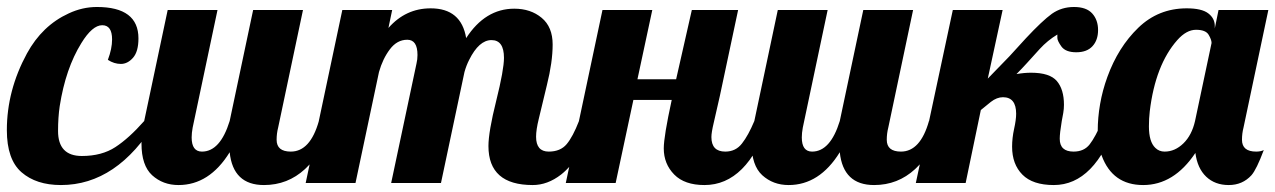

<svg xmlns="http://www.w3.org/2000/svg" viewBox="-33 -529 3686 555"><path d="M247.1 -508.8Q367.2 -508.8 367.2 -418Q367.2 -379.9 351.6 -362.1Q335.9 -344.2 316.4 -344.2Q296.9 -344.2 278.8 -356Q291 -388.2 291 -415Q291 -456.1 262.5 -456.1Q233.9 -456.1 202.1 -404.3Q156.7 -331.1 139.6 -222.2Q134.8 -189.5 134.8 -150.4Q134.8 -78.1 203.6 -78.1Q261.2 -78.1 300.5 -103.8Q339.8 -129.4 383.8 -179.2H418Q305.7 5.9 143.1 5.9Q71.8 5.9 29.3 -31Q-13.2 -67.9 -13.2 -152.8Q-13.2 -267.6 44.9 -374.5Q88.9 -455.1 165.5 -490.2Q205.1 -508.8 247.1 -508.8Z M930.7 -179.2Q867.2 5.9 730 5.9Q640.6 5.9 630.9 -88.9Q572.3 5.9 482.9 5.9Q438 5.9 406.7 -22.5Q376 -50.8 376 -113.8Q376 -142.1 383.8 -179.2L451.7 -500H595.7L523.9 -160.2Q521 -144.5 521 -131.8Q521 -90.8 550.8 -90.8Q603.5 -90.8 630.9 -179.2L698.7 -500H842.8L771 -160.2Q766.6 -143.1 766.6 -125Q766.6 -90.8 807.6 -90.8Q863.8 -90.8 888.7 -179.2Z M1506.8 5.9Q1378.9 5.9 1378.9 -106.9Q1378.9 -147.9 1401.4 -237.8Q1423.8 -327.6 1423.8 -361.8Q1423.8 -413.1 1387.7 -413.1Q1351.6 -413.1 1323.2 -356Q1314.9 -339.8 1309.6 -320.8L1241.7 0H1097.7L1170.9 -345.2Q1173.8 -356.9 1173.8 -370.1Q1173.8 -414.1 1144.3 -414.1Q1114.7 -414.1 1094 -386.5Q1073.2 -358.9 1062.5 -320.8L994.6 0H850.6L956.5 -500H1100.6L1089.8 -448.2Q1139.6 -504.9 1211.9 -504.9Q1300.3 -504.9 1314.5 -418.9Q1369.6 -503.9 1453.6 -503.9Q1501 -503.9 1532.7 -477.5Q1564.5 -451.2 1564.5 -400.4Q1564.5 -349.6 1547.9 -283.2L1524.4 -185.5Q1516.6 -153.8 1516.6 -133.8Q1516.6 -90.8 1553.2 -90.8Q1586.9 -90.8 1605 -112.3Q1623 -133.8 1640.6 -179.2H1682.6Q1645.5 -68.8 1588.9 -24.4Q1549.8 5.9 1506.8 5.9Z M1885.7 -100.1Q1885.7 -134.3 1908.7 -240.2H1797.9L1746.6 0H1602.5L1708.5 -500H1852.5L1809.6 -299.8H1921.4L1966.8 -500H2100.6L2047.9 -252L2030.3 -174.8Q2023.4 -146 2023.4 -132.8Q2023.4 -90.8 2063.5 -90.8Q2093.8 -90.8 2111.8 -114.3Q2129.9 -137.2 2147.5 -179.2H2189.5Q2126.5 5.9 2003.4 5.9Q1945.8 5.9 1916 -24.4Q1885.7 -55.2 1885.7 -100.1Z M2694.3 -179.2Q2630.9 5.9 2493.7 5.9Q2404.3 5.9 2394.5 -88.9Q2335.9 5.9 2246.6 5.9Q2201.7 5.9 2170.4 -22.5Q2139.6 -50.8 2139.6 -113.8Q2139.6 -142.1 2147.5 -179.2L2215.3 -500H2359.4L2287.6 -160.2Q2284.7 -144.5 2284.7 -131.8Q2284.7 -90.8 2314.5 -90.8Q2367.2 -90.8 2394.5 -179.2L2462.4 -500H2606.4L2534.7 -160.2Q2530.3 -143.1 2530.3 -125Q2530.3 -90.8 2571.3 -90.8Q2627.4 -90.8 2652.3 -179.2Z M2905.3 -314.9Q2927.7 -318.8 2947.3 -318.8Q3001.5 -318.8 3022 -294.7Q3042.5 -270.5 3042.5 -226.1Q3042.5 -214.4 3040.5 -202.6L3036.1 -178.7Q3030.3 -144 3030.3 -127.9Q3030.3 -90.8 3070.3 -90.8Q3100.6 -90.8 3116.9 -111.8Q3133.3 -132.8 3153.3 -179.2H3195.3Q3132.3 5.9 3013.2 5.9Q2952.1 5.9 2922.4 -24.2Q2892.6 -54.2 2892.6 -105Q2892.6 -129.9 2898.4 -156.5Q2904.3 -183.1 2904.3 -200.2Q2904.3 -248 2866.2 -248Q2848.6 -248 2831.1 -234.4L2802.2 -210.9L2758.3 0H2614.3L2721.2 -500H2865.2L2822.3 -301.8L2884.8 -366.2L2932.6 -418.5Q2980 -469.2 3007.8 -489.3Q3035.6 -508.8 3071.5 -508.8Q3107.4 -508.8 3124.3 -490Q3141.1 -471.2 3141.1 -442.1Q3141.1 -413.1 3125 -395.5Q3108.9 -377.9 3078.1 -377.9Q3047.4 -377.9 3035.2 -394.5Q3023.4 -411.1 3023.4 -419.4V-429.2Q2995.1 -412.1 2972.7 -387.7L2935.5 -346.7Q2921.4 -331.1 2905.3 -314.9Z M3422.4 -86.9Q3360.4 5.9 3271.5 5.9Q3182.6 5.9 3151.4 -79.6Q3140.1 -110.4 3140.1 -149.7Q3140.1 -189 3147 -228.3Q3153.8 -267.6 3168 -306.6Q3199.2 -392.6 3257.3 -448.7Q3315.4 -504.9 3397.5 -504.9Q3440.4 -504.9 3459.5 -490.5Q3478.5 -476.1 3478.5 -454.1V-446.8L3489.3 -500H3633.3L3561.5 -160.2Q3557.1 -143.1 3557.1 -125Q3557.1 -90.8 3598.1 -90.8Q3611.3 -90.8 3620.1 -95.2Q3599.1 -39.1 3584.5 -22.5Q3558.6 5.9 3518.8 5.9Q3479 5.9 3453.6 -18.3Q3428.2 -42.5 3422.4 -86.9ZM3469.2 -404.8Q3469.2 -414.1 3460.7 -428.5Q3452.1 -442.9 3424.3 -442.9Q3396.5 -442.9 3370.1 -413.1Q3306.6 -341.3 3290.5 -207Q3288.1 -186.5 3288.1 -163.6Q3288.1 -119.1 3306.6 -101.6Q3317.4 -90.8 3333.5 -90.8Q3363.3 -90.8 3387.7 -114.5Q3412.1 -138.2 3421.4 -179.2Z"/></svg>

Font: UVF Lobster12
Style: Regular
Weight: 400
Designer: Pablo Impallari
Foundry: Pablo Impallari. www.impallari.com
Version: Version 1.004